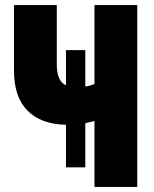

<svg xmlns="http://www.w3.org/2000/svg" viewBox="-20 -734 603 754"><path d="M239 -77V-244Q141 -246 88 -299.5Q35 -353 35 -456V-714H203V-481Q203 -415 239 -399V-537H315V-394Q334 -397 351 -404V-714H519V0H351V-259Q333 -254 315 -250V-77Z"/></svg>

Font: Noto Sans Mono SemiCondensed Black
Style: Regular
Weight: 900
Width: 4
Designer: Monotype Design Team
Foundry: Monotype Imaging Inc.
Version: Version 2.014; ttfautohint (v1.8.4.7-5d5b)